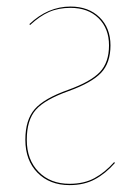

<svg xmlns="http://www.w3.org/2000/svg" viewBox="-20 -547 414 577"><path d="M191.9 -527.3Q246.1 -527.3 279.1 -495.1Q312 -462.9 312 -410.6Q312 -357.9 283.7 -328.1Q255.4 -298.3 186.5 -273.4Q115.2 -248 87.9 -217.3Q60.5 -186.5 60.5 -127Q60.5 -66.9 95.9 -30.8Q131.3 5.4 189 5.4Q232.4 5.4 263.9 -11.7Q295.4 -28.8 323.2 -60.1L325.2 -57.1Q297.4 -25.4 265.1 -8.1Q232.9 9.3 189 9.3Q129.4 9.3 92.8 -27.8Q56.2 -64.9 56.2 -127Q56.2 -187 84.5 -219.2Q112.8 -251.5 184.6 -276.9Q252.4 -301.3 280 -330.3Q307.6 -359.4 307.6 -410.6Q307.6 -461.4 276.1 -492.4Q244.6 -523.4 191.9 -523.4Q155.8 -523.4 127.4 -511Q99.1 -498.5 70.3 -471.7L68.4 -474.6Q124 -527.3 191.9 -527.3Z"/></svg>

Font: Fira Sans Compressed Four
Style: Regular
Weight: 100
Width: 1
Designer: Carrois Corporate & Edenspiekermann AG
Foundry: Carrois Corporate GbR & Edenspiekermann AG
Version: Version 4.203;PS 004.203;hotconv 1.0.88;makeotf.lib2.5.64775